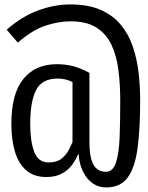

<svg xmlns="http://www.w3.org/2000/svg" viewBox="-20 -737 655 850"><path d="M290.8 -717.4Q370.3 -717.4 424.9 -693.6Q479.5 -669.7 514.1 -628.2Q548.7 -586.7 567.4 -532.3Q586.2 -477.9 593.3 -416.4Q600.5 -354.9 600.5 -291.8Q600.5 -162.6 588.5 -77.2Q576.4 8.2 544.1 50.5Q511.8 92.8 449.7 92.8Q417.9 92.8 394.6 77.4Q371.3 62.1 356.7 38.7Q342.1 15.4 335.4 -9.5Q328.7 -34.4 329.2 -52.8H325.1Q315.4 -29.2 298.5 -6.4Q281.5 16.4 253.8 31.5Q226.2 46.7 185.1 46.7Q129.2 46.7 95.1 16.2Q61 -14.4 45.6 -67.4Q30.3 -120.5 30.3 -188.2Q30.3 -322.1 83.3 -387.4Q136.4 -452.8 231.3 -452.8Q267.2 -452.8 300 -445.1Q332.8 -437.4 375.9 -414.4V-111.3Q375.9 -55.9 385.6 -26.9Q395.4 2.1 411.8 12.8Q428.2 23.6 448.2 23.6Q480.5 23.6 493.8 -18.5Q507.2 -60.5 509.7 -131.8Q512.3 -203.1 512.3 -290.8Q512.3 -364.1 504.1 -427.9Q495.9 -491.8 472.8 -540Q449.7 -588.2 406.2 -615.4Q362.6 -642.6 291.8 -642.6Q241.5 -642.6 183.1 -624.1Q124.6 -605.6 59 -548.2L9.7 -605.6Q78.5 -665.6 150.5 -691.5Q222.6 -717.4 290.8 -717.4ZM235.4 -389.2Q165.6 -389.2 139.7 -338.2Q113.8 -287.2 113.8 -188.2Q113.8 -112.8 131.3 -65.4Q148.7 -17.9 195.4 -17.9Q231.3 -17.9 252.1 -34.4Q272.8 -50.8 283.8 -72.1Q294.9 -93.3 301 -108.2V-373.8Q271.3 -389.2 235.4 -389.2Z"/></svg>

Font: FiraCode Nerd Font
Style: Regular
Weight: 400
Designer: Carrois Corporate, Edenspiekermann AG, Nikita Prokopov
Foundry: Carrois Corporate, Edenspiekermann AG, Nikita Prokopov
Version: Version 6.002;Nerd Fonts 2.2.2